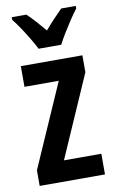

<svg xmlns="http://www.w3.org/2000/svg" viewBox="-87 -813 513 860"><g transform="rotate(-10 169.5 -383.0)"><path d="M319 0H22V-71L188 -449H32V-543H312V-466L149 -94H319ZM124 -606Q114 -626 98 -653Q82 -680 64 -707Q46 -734 30 -754V-766H96Q114 -750 134 -727.5Q154 -705 175 -680Q199 -708 216.5 -726.5Q234 -745 255 -766H321V-754Q306 -735 288.5 -708.5Q271 -682 254.5 -655Q238 -628 227 -606Z"/></g></svg>

Font: Noto Sans Lao ExtraCondensed SemiBold
Style: Regular
Weight: 600
Width: 2
Designer: Monotype Design Team
Foundry: Monotype Imaging Inc.
Version: Version 2.003; ttfautohint (v1.8.4.7-5d5b)